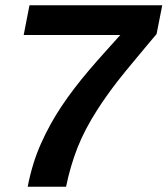

<svg xmlns="http://www.w3.org/2000/svg" viewBox="-20 -708 635 728"><path d="M230.5 0H85Q102.1 -88.9 135.5 -163.8Q168.9 -238.8 214.8 -307.1Q237.8 -341.3 263.2 -374.5Q288.6 -407.7 316.7 -440.7Q344.7 -473.6 374.8 -507.1Q404.8 -540.5 436 -575.2H69.8L91.8 -688H595.2L573.7 -579.1Q553.7 -555.2 533.9 -531.7Q514.2 -508.3 494.6 -484.4Q475.1 -461.4 457.5 -439.7Q439.9 -418 423.8 -397.5Q402.8 -370.1 384.3 -344Q365.7 -317.9 350.1 -293.5Q301.3 -217.8 273.9 -148.2Q246.6 -78.6 230.5 0Z"/></svg>

Font: Arimo
Style: Italic
Weight: 400
Italic angle: -12°
Designer: Steve Matteson
Foundry: Monotype Imaging Inc.
Version: Version 1.33